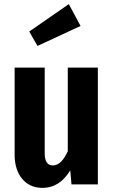

<svg xmlns="http://www.w3.org/2000/svg" viewBox="-20 -895 550 932"><path d="M314 -875 122 -742 162 -672 371 -769ZM455 -567H309V-161C290 -120 268 -92 236 -92C210 -92 197 -112 197 -151V-567H51V-143C51 -49 102 17 185 17C245 17 288 -14 321 -68L327 0H455Z"/></svg>

Font: Glow Sans TC Compressed
Style: Bold
Weight: 700
Width: 2
Designer: Ryoko NISHIZUKA (kana, bopomofo & ideographs); Paul D. Hunt (Latin, Greek & Cyrillic); Sandoll Communications, Soo-young
Version: Version 0.93